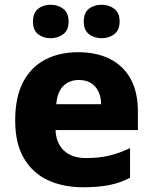

<svg xmlns="http://www.w3.org/2000/svg" viewBox="-20 -779 643 809"><path d="M309 -559Q387 -559 443.5 -530.5Q500 -502 530.5 -446.5Q561 -391 561 -309V-231H214Q216 -177 249 -145Q282 -113 343 -113Q396 -113 439 -123Q482 -133 528 -155V-30Q488 -9 442 0.5Q396 10 329 10Q246 10 181.5 -20Q117 -50 80.5 -112.5Q44 -175 44 -271Q44 -369 77 -432.5Q110 -496 170 -527.5Q230 -559 309 -559ZM312 -442Q273 -442 247.5 -417.5Q222 -393 217 -340H406Q406 -369 395.5 -392Q385 -415 364 -428.5Q343 -442 312 -442ZM119 -688Q119 -725 140.5 -742Q162 -759 193 -759Q224 -759 246.5 -742Q269 -725 269 -688Q269 -652 246.5 -635Q224 -618 193 -618Q162 -618 140.5 -635Q119 -652 119 -688ZM333 -688Q333 -725 354.5 -742Q376 -759 408 -759Q439 -759 461.5 -742Q484 -725 484 -688Q484 -652 461.5 -635Q439 -618 409 -618Q377 -618 355 -635Q333 -652 333 -688Z"/></svg>

Font: Noto Sans Devanagari ExtraBold
Style: Regular
Weight: 800
Version: Version 2.003